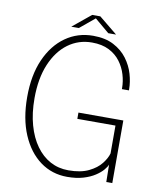

<svg xmlns="http://www.w3.org/2000/svg" viewBox="-93 -926 844 1009"><g transform="rotate(10 329.0 -421.5)"><path d="M334 9Q253 9 190.2 -37Q127.5 -83 91.2 -167.8Q55 -252.5 55 -368.5Q55 -485 92.2 -569.2Q129.5 -653.5 194.2 -699.2Q259 -745 341.5 -745Q406.5 -745 451.2 -721.5Q496 -698 523.5 -661Q551 -624 563.2 -581.8Q575.5 -539.5 575.5 -501Q575.5 -499.5 575.5 -498Q575.5 -496.5 575.5 -495H538Q538 -496.5 538 -498Q538 -499.5 538 -501Q538 -536 527.2 -572.2Q516.5 -608.5 493.2 -639.8Q470 -671 432.5 -690Q395 -709 341.5 -709Q270 -709 214.2 -668Q158.5 -627 126.2 -550.5Q94 -474 94 -368.5Q94 -289 111.8 -225.8Q129.5 -162.5 161.8 -117.8Q194 -73 237.8 -49.5Q281.5 -26 334.5 -26Q400.5 -26 443 -46.8Q485.5 -67.5 508.2 -96.8Q531 -126 538 -152V-300.5H334.5V-334H574V0H542L540.5 -93Q536.5 -81 522 -63.8Q507.5 -46.5 482 -29.8Q456.5 -13 419.8 -2Q383 9 334 9ZM219 -772 316.5 -852H360L458 -772H416.5L331.5 -843.5H346L259.5 -772Z"/></g></svg>

Font: Epilogue ExtraLight
Style: Regular
Weight: 250
Designer: Tyler Finck
Foundry: Etcetera Type Co
Version: Version 2.112